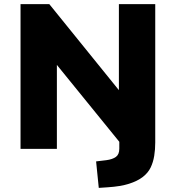

<svg xmlns="http://www.w3.org/2000/svg" viewBox="-20 -725 856 935"><path d="M461 190 448 61 498 55Q528 51 544.5 39Q561 27 561 -1V-68L585 -5L252 -415H257V0H80V-705H220L563 -281H559V-705H736V-31Q736 3 731 34Q726 65 713.5 91Q701 117 675 137Q649 157 608 170Q567 183 505 187Z"/></svg>

Font: Nunito Sans 8pt Black
Style: Regular
Weight: 900
Version: Version 3.101;gftools[0.9.27]